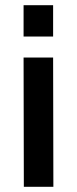

<svg xmlns="http://www.w3.org/2000/svg" viewBox="-20 -721 297 741"><path d="M71 -499H185L186 0H72ZM71 -701H185V-580H71Z"/></svg>

Font: Panefresco 800wt
Style: Regular
Weight: 800
Designer: Campivisivi
Foundry: Campivisivi & Chank Co
Version: Version 1.001